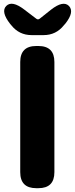

<svg xmlns="http://www.w3.org/2000/svg" viewBox="-20 -986 393 1006"><path d="M170 0Q86 0 86 -84V-661Q86 -745 170 -745H181Q265 -745 265 -661V-84Q265 0 181 0ZM146 -802Q80 -802 39 -854L33 -861Q-17 -925 13 -955Q43 -985 107 -936L170 -888Q179 -881 188 -888L247 -935Q311 -985 341 -955Q371 -924 323 -863L315 -854Q274 -802 208 -802Z"/></svg>

Font: Resource Han Rounded JP Heavy
Style: Regular
Weight: 900
Designer: Cyano Hao (round all glyphs); Ryoko NISHIZUKA 西塚涼子 (kana, bopomofo & ideographs); Paul D. Hunt (Latin, Greek & Cyrillic)
Foundry: Cyano Hao
Version: 0.990